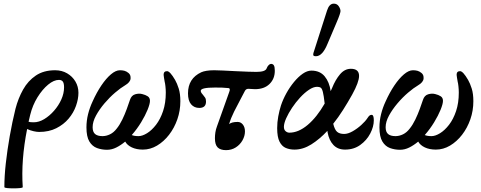

<svg xmlns="http://www.w3.org/2000/svg" viewBox="-20 -811 2642 1055"><path d="M4 217Q4 157 12 85.5Q20 14 33.5 -63Q47 -140 65 -213Q80 -271 107 -319Q134 -367 177 -396Q220 -425 283 -425Q320 -425 349 -408Q378 -391 394.5 -363Q411 -335 411 -301Q411 -267 397.5 -229Q384 -191 357 -159Q330 -127 289.5 -106.5Q249 -86 195 -86Q182 -86 164.5 -90Q147 -94 129 -102Q95 69 105 217Q105 221 89.5 222.5Q74 224 54.5 224Q35 224 19.5 222.5Q4 221 4 217ZM146 -180Q141 -161 137 -142Q145 -139 165 -139Q194 -139 223 -156.5Q252 -174 277 -202.5Q302 -231 317 -264.5Q332 -298 332 -331Q332 -354 325 -363Q318 -372 304 -372Q276 -372 244.5 -346Q213 -320 186 -276.5Q159 -233 146 -180Z M568 12Q539 12 513 2.5Q487 -7 471 -33.5Q455 -60 455 -111Q455 -148 464 -184Q473 -220 489 -254Q511 -303 537 -341.5Q563 -380 589.5 -402.5Q616 -425 639 -425Q653 -425 664 -422Q675 -419 686 -410Q699 -400 697.5 -379.5Q696 -359 667 -342Q643 -328 612.5 -302Q582 -276 554 -243Q526 -210 507.5 -176Q489 -142 489 -112Q489 -86 502.5 -74.5Q516 -63 543 -63Q564 -63 584.5 -73Q605 -83 621 -104Q638 -125 652 -154Q666 -183 676.5 -212Q687 -241 694 -262Q702 -287 723 -293Q744 -299 762 -294Q779 -290 791.5 -282Q804 -274 804 -257Q804 -240 791 -208Q778 -176 755.5 -139Q733 -102 704 -69Q718 -63 741 -63Q762 -63 788 -79Q814 -95 837.5 -125.5Q861 -156 876 -200.5Q891 -245 891 -302Q891 -319 889 -337Q887 -355 885 -361Q883 -373 881 -384.5Q879 -396 879 -400Q879 -420 898 -420Q914 -420 942 -372Q953 -353 962 -324.5Q971 -296 971 -255Q971 -203 954.5 -155.5Q938 -108 909 -70.5Q880 -33 843 -11Q806 11 765 11Q730 11 704.5 -1Q679 -13 668 -33Q644 -13 619 -0.5Q594 12 568 12Z M1222 14Q1191 14 1176 -1Q1161 -16 1161 -51Q1161 -68 1163.5 -84Q1166 -100 1172 -116L1239 -304Q1248 -326 1235 -327Q1215 -329 1200.5 -329.5Q1186 -330 1162 -330Q1083 -330 1083 -312Q1083 -306 1087.5 -299.5Q1092 -293 1096 -289Q1102 -282 1107 -274.5Q1112 -267 1112 -253Q1112 -218 1075 -218Q1047 -218 1030 -238Q1013 -258 1013 -298Q1013 -380 1086 -414Q1097 -419 1115 -422Q1133 -425 1157 -425Q1175 -425 1204.5 -423.5Q1234 -422 1274 -420Q1315 -418 1343.5 -417Q1372 -416 1389 -416Q1438 -416 1445 -435Q1449 -446 1456 -453Q1463 -460 1469 -460Q1480 -460 1485 -451.5Q1490 -443 1490 -422Q1490 -378 1461 -349.5Q1432 -321 1381 -321Q1371 -321 1363 -322Q1355 -323 1345 -323Q1332 -323 1326 -312L1305 -272Q1285 -235 1266.5 -198Q1248 -161 1239 -129Q1253 -141 1286 -141Q1303 -141 1314.5 -126.5Q1326 -112 1326 -89Q1326 -64 1312.5 -40Q1299 -16 1275.5 -1Q1252 14 1222 14Z M1598 11Q1572 11 1550.5 2Q1529 -7 1516 -32.5Q1503 -58 1503 -107Q1503 -139 1509 -171.5Q1515 -204 1524 -232Q1535 -265 1553.5 -298.5Q1572 -332 1595.5 -360.5Q1619 -389 1643.5 -406Q1668 -423 1691 -423Q1738 -423 1764 -391.5Q1790 -360 1797 -310Q1801 -319 1805 -328Q1823 -373 1848.5 -403Q1874 -433 1908 -433Q1953 -433 1953 -394Q1953 -360 1915 -291Q1891 -248 1865 -207Q1839 -166 1811 -131Q1819 -98 1832.5 -86.5Q1846 -75 1871 -75Q1892 -75 1917.5 -89.5Q1943 -104 1965.5 -124.5Q1988 -145 1999 -162Q2006 -173 2011 -176.5Q2016 -180 2022 -180Q2034 -180 2034 -150Q2034 -115 2014.5 -77.5Q1995 -40 1959.5 -14.5Q1924 11 1876 11Q1836 11 1812 -14.5Q1788 -40 1780 -84Q1780 -86 1779 -92Q1736 -46 1690.5 -17.5Q1645 11 1598 11ZM1540 -114Q1540 -98 1549.5 -90Q1559 -82 1570 -82Q1620 -82 1670.5 -124.5Q1721 -167 1764 -242Q1759 -287 1754 -306Q1749 -325 1742 -329.5Q1735 -334 1722 -334Q1702 -334 1677.5 -317.5Q1653 -301 1629 -275Q1605 -249 1585 -219Q1565 -189 1552.5 -161Q1540 -133 1540 -114ZM1716 -502Q1701 -502 1701 -510Q1701 -516 1702 -519L1777 -753Q1789 -791 1814 -791Q1832 -791 1841.5 -776.5Q1851 -762 1851 -750Q1851 -745 1846 -729.5Q1841 -714 1828 -684L1780 -571Q1752 -502 1716 -502Z M2178 12Q2149 12 2123 2.5Q2097 -7 2081 -33.5Q2065 -60 2065 -111Q2065 -148 2074 -184Q2083 -220 2099 -254Q2121 -303 2147 -341.5Q2173 -380 2199.5 -402.5Q2226 -425 2249 -425Q2263 -425 2274 -422Q2285 -419 2296 -410Q2309 -400 2307.5 -379.5Q2306 -359 2277 -342Q2253 -328 2222.5 -302Q2192 -276 2164 -243Q2136 -210 2117.5 -176Q2099 -142 2099 -112Q2099 -86 2112.5 -74.5Q2126 -63 2153 -63Q2174 -63 2194.5 -73Q2215 -83 2231 -104Q2248 -125 2262 -154Q2276 -183 2286.5 -212Q2297 -241 2304 -262Q2312 -287 2333 -293Q2354 -299 2372 -294Q2389 -290 2401.5 -282Q2414 -274 2414 -257Q2414 -240 2401 -208Q2388 -176 2365.5 -139Q2343 -102 2314 -69Q2328 -63 2351 -63Q2372 -63 2398 -79Q2424 -95 2447.5 -125.5Q2471 -156 2486 -200.5Q2501 -245 2501 -302Q2501 -319 2499 -337Q2497 -355 2495 -361Q2493 -373 2491 -384.5Q2489 -396 2489 -400Q2489 -420 2508 -420Q2524 -420 2552 -372Q2563 -353 2572 -324.5Q2581 -296 2581 -255Q2581 -203 2564.5 -155.5Q2548 -108 2519 -70.5Q2490 -33 2453 -11Q2416 11 2375 11Q2340 11 2314.5 -1Q2289 -13 2278 -33Q2254 -13 2229 -0.5Q2204 12 2178 12Z"/></svg>

Font: Junicode
Style: Bold Italic
Weight: 700
Italic angle: -11°
Designer: Peter S. Baker
Version: Version 2.100; ttfautohint (v1.8.4)